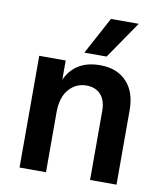

<svg xmlns="http://www.w3.org/2000/svg" viewBox="-82 -792 729 858"><g transform="rotate(10 282.5 -362.5)"><path d="M505 0H385V-312Q385 -362 361 -387.5Q337 -413 296 -413Q249 -413 217 -376.5Q185 -340 185 -272V0H65V-507H185V-420Q228 -513 341 -513Q417 -513 461 -467Q505 -421 505 -337ZM362 -556H261L352 -725H478Z"/></g></svg>

Font: Hind Madurai SemiBold
Style: Regular
Weight: 600
Designer: Jyotish Sonowal
Foundry: Indian Type Foundry
Version: Version 1.001;PS 1.0;hotconv 1.0.86;makeotf.lib2.5.63406; tt